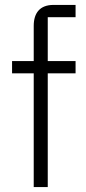

<svg xmlns="http://www.w3.org/2000/svg" viewBox="-20 -760 349 780"><path d="M117 -462H29V-512H117V-655C117 -707 142 -740 197 -740H287V-690H174V-512H287V-462H174V0H117Z"/></svg>

Font: Plexus Sans Light
Style: Regular
Weight: 300
Version: Version 2.001;PS 002.001;hotconv 1.0.70;makeotf.lib2.5.58329